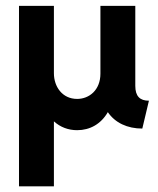

<svg xmlns="http://www.w3.org/2000/svg" viewBox="-20 -437 547 665"><path d="M45.8 208.3H166.7V-16.7C188.9 3.5 216.7 13.9 247.2 13.9C291.7 13.9 329.9 -7.6 353.5 -48.6C378.5 -11.8 420.8 8.3 472.9 8.3L495.8 -88.2C464.6 -88.2 448.6 -103.5 448.6 -139.6V-416.7H327.8V-181.9C327.8 -125 288.9 -94.4 247.2 -94.4C195.8 -94.4 166.7 -136.8 166.7 -183.3V-416.7H45.8Z"/></svg>

Font: Afacad
Style: Bold
Weight: 700
Designer: Kristian Moeller
Foundry: Dicotype
Version: Version 1.000